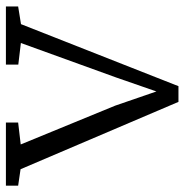

<svg xmlns="http://www.w3.org/2000/svg" viewBox="-8 -578 598 621"><g transform="rotate(-90 290.5 -267.0)"><path d="M272 11.7H322.8L523.4 -497.6L580.6 -506.8V-546.4H392.6V-506.3L462.4 -498L350.6 -189L305.7 -59.6L259.8 -192.9L134.3 -498.5L205.1 -506.8V-546.4H1V-506.8L54.2 -499Z"/></g></svg>

Font: Merriweather
Style: Light
Weight: 250
Designer: Eben Sorkin ( eben@eyebytes.com )
Foundry: Sorkin Type Co.
Version: Version 1.003